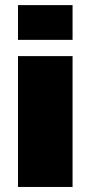

<svg xmlns="http://www.w3.org/2000/svg" viewBox="-20 -741 359 761"><path d="M51.3 -518.6H267.6V0H51.3ZM51.3 -720.7H267.6V-583H51.3Z"/></svg>

Font: Black Ops One
Style: Regular
Weight: 400
Designer: James Grieshaber
Foundry: James Grieshaber
Version: Version 1.002